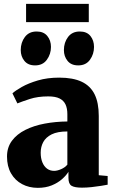

<svg xmlns="http://www.w3.org/2000/svg" viewBox="-20 -940 580 972"><path d="M171.5 11Q127 11 91.5 -8Q56 -27 35.8 -62.5Q15.5 -98 15.5 -147.5Q15.5 -194 40.5 -227.5Q65.5 -261 108.5 -282.5Q151.5 -304 206.2 -314.2Q261 -324.5 321 -325V-362Q321 -391 311.8 -411Q302.5 -431 281.5 -441.5Q260.5 -452 224.5 -452Q171 -452 130.5 -438.8Q90 -425.5 68 -416.5L43 -467.5Q57.5 -481 90.5 -499.8Q123.5 -518.5 171.8 -532.8Q220 -547 279.5 -547Q349.5 -547 393.5 -526.2Q437.5 -505.5 458.8 -462.8Q480 -420 480 -353V-53L525 -49V-5Q514 -3 492 0.8Q470 4.5 444.2 7.2Q418.5 10 395 10Q358 10 342.2 0.5Q326.5 -9 326.5 -39.5V-70.5Q316 -52.5 294.2 -33.2Q272.5 -14 241.8 -1.5Q211 11 171.5 11ZM254 -75Q269.5 -75 289.2 -83.5Q309 -92 321 -106.5V-274.5Q271 -274.5 241.5 -259.8Q212 -245 199 -220.8Q186 -196.5 186 -167Q186 -139 194.5 -118.2Q203 -97.5 218.2 -86.2Q233.5 -75 254 -75ZM157 -609Q122 -609 103.5 -631.8Q85 -654.5 85 -686.5Q85 -725 106 -752.8Q127 -780.5 165 -780.5H166Q201 -780.5 219.5 -757.8Q238 -735 238 -702.5Q238 -666 217.2 -637.5Q196.5 -609 158 -609ZM375.5 -609Q340.5 -609 322 -631.8Q303.5 -654.5 303.5 -686.5Q303.5 -725 324.5 -752.8Q345.5 -780.5 383.5 -780.5H384.5Q419.5 -780.5 437.8 -757.8Q456 -735 456 -702.5Q456 -666 435.5 -637.5Q415 -609 376.5 -609ZM429.5 -920.5V-828H112V-920.5Z"/></svg>

Font: Merriweather 72pt Black
Style: Regular
Weight: 900
Version: Version 2.100